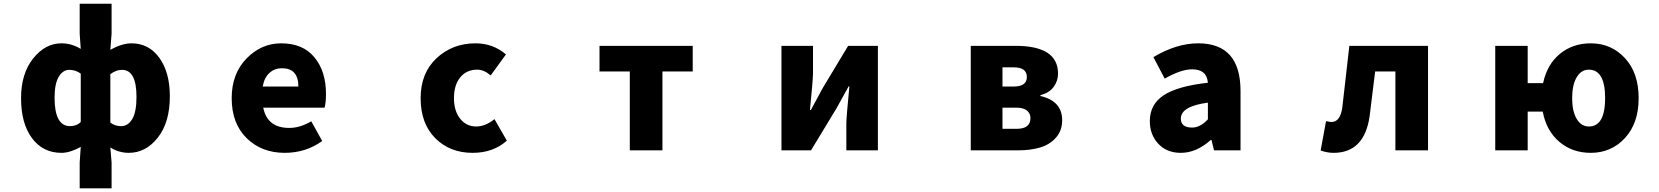

<svg xmlns="http://www.w3.org/2000/svg" viewBox="-20 -819 9040 1046"><path d="M414.1 207V66.4L419.9 -18.6Q361.3 13.7 314.5 13.7Q213.9 13.7 154.3 -66.4Q94.7 -146.5 94.7 -284.2Q94.7 -418 160.6 -500.5Q226.6 -583 314.5 -583Q370.1 -583 419.9 -552.7L414.1 -634.8V-798.8H587.9V-634.8L581.1 -547.9Q645.5 -583 696.3 -583Q791 -583 848.1 -503.9Q905.3 -424.8 905.3 -293.9Q905.3 -152.3 839.8 -69.3Q774.4 13.7 681.6 13.7Q627.9 13.7 581.1 -15.6L587.9 66.4V207ZM361.3 -131.8Q397.5 -131.8 419.9 -154.3V-418Q391.6 -438.5 357.4 -438.5Q322.3 -438.5 299.8 -400.4Q277.3 -362.3 277.3 -287.1Q277.3 -131.8 361.3 -131.8ZM639.6 -131.8Q677.7 -131.8 700.7 -170.9Q723.6 -210 723.6 -291Q723.6 -438.5 644.5 -438.5Q612.3 -438.5 581.1 -415V-151.4Q605.5 -131.8 639.6 -131.8Z M1531.2 13.7Q1405.3 13.7 1323.7 -66.4Q1242.2 -146.5 1242.2 -284.2Q1242.2 -417 1322.8 -500Q1403.3 -583 1511.7 -583Q1629.9 -583 1692.9 -506.8Q1755.9 -430.7 1755.9 -307.6Q1755.9 -257.8 1748 -232.4H1414.1Q1436.5 -122.1 1555.7 -122.1Q1615.2 -122.1 1675.8 -158.2L1735.4 -50.8Q1645.5 13.7 1531.2 13.7ZM1411.1 -347.7H1605.5Q1605.5 -447.3 1515.6 -447.3Q1476.6 -447.3 1448.2 -421.9Q1419.9 -396.5 1411.1 -347.7Z M2554.7 13.7Q2430.7 13.7 2351.1 -66.4Q2271.5 -146.5 2271.5 -284.2Q2271.5 -420.9 2358.4 -502Q2445.3 -583 2570.3 -583Q2666 -583 2736.3 -522.5L2653.3 -408.2Q2616.2 -439.5 2580.1 -439.5Q2521.5 -439.5 2487.3 -397.5Q2453.1 -355.5 2453.1 -284.2Q2453.1 -214.8 2486.8 -172.4Q2520.5 -129.9 2574.2 -129.9Q2624 -129.9 2673.8 -169.9L2741.2 -52.7Q2667 13.7 2554.7 13.7Z M3411.1 0V-429.7H3246.1V-569.3H3753.9V-429.7H3588.9V0Z M4237.3 0V-569.3H4409.2V-420.9Q4409.2 -387.7 4392.6 -219.7H4397.5Q4405.3 -235.4 4429.2 -278.3Q4453.1 -321.3 4461.9 -338.9L4600.6 -569.3H4762.7V0H4590.8V-148.4Q4590.8 -177.7 4607.4 -348.6H4603.5Q4593.8 -331.1 4569.8 -288.1Q4545.9 -245.1 4538.1 -230.5L4398.4 0Z M5268.6 0V-569.3H5512.7Q5744.1 -569.3 5744.1 -418Q5744.1 -378.9 5720.7 -346.2Q5697.3 -313.5 5648.4 -300.8V-295.9Q5766.6 -268.6 5766.6 -164.1Q5766.6 -107.4 5732.9 -69.3Q5699.2 -31.2 5647 -15.6Q5594.7 0 5527.3 0ZM5441.4 -347.7H5502.9Q5574.2 -347.7 5574.2 -399.4Q5574.2 -452.1 5502.9 -452.1H5441.4ZM5441.4 -117.2H5518.6Q5593.8 -117.2 5593.8 -175.8Q5593.8 -201.2 5574.7 -216.8Q5555.7 -232.4 5517.6 -232.4H5441.4Z M6413.1 13.7Q6335.9 13.7 6290 -36.1Q6244.1 -85.9 6244.1 -159.2Q6244.1 -250 6319.3 -299.8Q6394.5 -349.6 6560.5 -368.2Q6554.7 -441.4 6474.6 -441.4Q6414.1 -441.4 6325.2 -390.6L6263.7 -507.8Q6389.6 -583 6507.8 -583Q6738.3 -583 6738.3 -323.2V0H6593.8L6580.1 -56.6H6576.2Q6498 13.7 6413.1 13.7ZM6474.6 -124Q6518.6 -124 6560.5 -168.9V-259.8Q6413.1 -240.2 6413.1 -172.9Q6413.1 -124 6474.6 -124Z M7245.1 13.7Q7210.9 13.7 7174.8 1L7204.1 -159.2Q7225.6 -154.3 7233.4 -154.3Q7282.2 -154.3 7293 -235.4L7331.1 -569.3H7759.8V0H7582V-429.7H7471.7Q7445.3 -212.9 7441.4 -184.6Q7412.1 13.7 7245.1 13.7Z M8635.7 -129.9Q8724.6 -129.9 8724.6 -284.2Q8724.6 -439.5 8635.7 -439.5Q8593.8 -439.5 8569.3 -397.5Q8544.9 -355.5 8544.9 -284.2Q8544.9 -213.9 8569.3 -171.9Q8593.8 -129.9 8635.7 -129.9ZM8302.7 -366.2H8386.7Q8408.2 -467.8 8478 -525.4Q8547.9 -583 8646.5 -583Q8757.8 -583 8832.5 -502.4Q8907.2 -421.9 8907.2 -284.2Q8907.2 -147.5 8832.5 -66.9Q8757.8 13.7 8646.5 13.7Q8545.9 13.7 8475.1 -46.4Q8404.3 -106.4 8384.8 -210.9H8302.7V0H8126V-569.3H8302.7Z"/></svg>

Font: Gen Shin Gothic Monospace Heavy
Style: Bold
Weight: 800
Designer: [Source Han Sans]
Ryoko NISHIZUKA  (kana & ideographs); Paul D. Hunt (Latin, Greek & Cyrillic); Wenlong ZHANG  (bopomofo
Version: Version 1.002.20150607